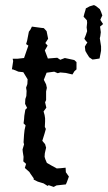

<svg xmlns="http://www.w3.org/2000/svg" viewBox="-20 -731 427 758"><path d="M192 7 172 0 168 3 152 -7 129 -14 113 -22V-27L101 -44L96 -52L78 -68L83 -84L72 -94L73 -112L70 -131L69 -141L75 -161L73 -169L75 -200L77 -218L81 -236L73 -244L75 -260L76 -274L80 -298L87 -305L79 -321L80 -340L84 -352L85 -372L83 -385L88 -399L89 -418L72 -446L53 -448L31 -457H27L32 -490L30 -499H48L75 -502L86 -534L92 -551L83 -557L87 -570L94 -606L100 -614L106 -626L143 -621L153 -620L164 -608L170 -578L159 -561L168 -551L157 -532L169 -500L206 -503L218 -495L236 -502L273 -494L282 -486V-457L274 -450L266 -437L240 -443L218 -445L208 -442L194 -448L164 -444L153 -416L162 -398L165 -384L162 -370V-336L158 -327L163 -306L152 -291L156 -277L158 -264V-251L157 -230L161 -222L156 -204L147 -175L158 -162L162 -148L157 -126L156 -112L159 -102L165 -88L184 -77L199 -69L204 -66L220 -67L239 -69L240 -51L252 -34L244 -12L240 -3L203 1ZM317 -690 319 -698 334 -706 351 -711 359 -707 374 -695 379 -684 384 -670 381 -664 376 -653 381 -645 387 -636 375 -626 378 -604 376 -588 374 -580 376 -567 379 -548V-531L377 -520L373 -500L354 -497L345 -496L332 -505L322 -521L317 -530L315 -547L320 -556L325 -563L318 -571L313 -578L319 -593L324 -608L322 -623L324 -641L323 -651L310 -665L313 -677Z"/></svg>

Font: Winky Rough Light
Style: Regular
Weight: 300
Designer: Simon Atzbach
Foundry: typofactur
Version: Version 1.206; ttfautohint (v1.8.4.7-5d5b)